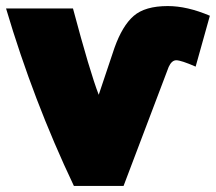

<svg xmlns="http://www.w3.org/2000/svg" viewBox="-50 -584 713 634"><path d="M276 -271 328 -426Q354 -499 391.5 -531.5Q429 -564 504 -564Q568 -564 643 -532L596 -364Q548 -385 532 -385Q517 -385 507 -363L358 30H194Q60 -252 -30 -556H191Q247 -346 276 -271Z"/></svg>

Font: Repo
Style: ExtraBlack
Weight: 1000
Designer: Stefan Peev
Foundry: Context Ltd
Version: Version 001.000